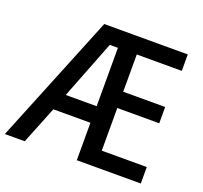

<svg xmlns="http://www.w3.org/2000/svg" viewBox="-124 -856 1053 998"><g transform="rotate(20 402.0 -357.0)"><path d="M751 0H397V-207H192L109 0H-1L289 -714H751V-623H502V-417H734V-327H502V-91H751ZM227 -299H398V-622H353Z"/></g></svg>

Font: Noto Sans Hebrew SemiCondensed Medium
Style: Regular
Weight: 500
Width: 4
Designer: Monotype Design Team
Foundry: Monotype Imaging Inc.
Version: Version 2.003